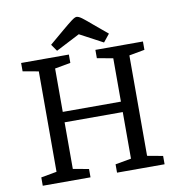

<svg xmlns="http://www.w3.org/2000/svg" viewBox="-90 -916 933 998"><g transform="rotate(-10 376.5 -417.0)"><path d="M55 0V-44L138 -59V-589L55 -604V-648H307V-604L224 -589V-360H531V-589L447 -604V-648H698V-604L616 -589V-59L698 -44V0H447V-44L531 -59V-305H224V-59L307 -44V0ZM250 -678 225 -714 303 -780Q335 -807 353 -820.5Q371 -834 380 -834Q391 -834 409.5 -820Q428 -806 458 -780L531 -719L498 -678L376 -743Z"/></g></svg>

Font: Faustina Light
Style: Regular
Weight: 400
Version: Version 1.200